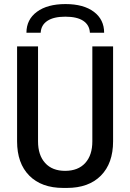

<svg xmlns="http://www.w3.org/2000/svg" viewBox="-20 -914 640 944"><path d="M291 10Q184 10 124 -50.5Q64 -111 64 -219V-686H167V-219Q167 -151 202 -112.5Q237 -74 300 -74Q364 -74 399 -112.5Q434 -151 434 -219V-686H536V-219Q536 -111 476 -50.5Q416 10 309 10ZM110 -753Q110 -818 161.5 -856Q213 -894 302 -894Q391 -894 441.5 -856Q492 -818 492 -753H422Q420 -791 389.5 -811.5Q359 -832 301 -832Q244 -832 213 -811.5Q182 -791 180 -753Z"/></svg>

Font: Chivo Mono Medium
Style: Regular
Weight: 400
Monospace: yes
Version: Version 1.008